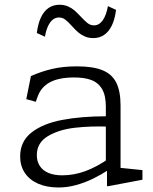

<svg xmlns="http://www.w3.org/2000/svg" viewBox="-20 -798 660 829"><path d="M442 -68.5 437 -79.5V-337.5Q437 -386 420.5 -413.8Q404 -441.5 373.5 -452.8Q343 -464 297 -463.5Q232.5 -463 195 -442.5Q157.5 -422 143 -382L134.5 -358.5L93.5 -370L113.5 -469.5Q157 -489 204 -500.2Q251 -511.5 312.5 -511.5Q382.5 -511.5 423.2 -494.5Q464 -477.5 482.2 -440.8Q500.5 -404 500.5 -343V-50L478 -75.5L595 -63.5V-22L447 6H442ZM67 -122.5Q67 -187.5 116.2 -226Q165.5 -264.5 248.5 -280.2Q331.5 -296 441 -296L454.5 -251Q374.5 -254.5 304.2 -246.5Q234 -238.5 186.5 -210Q139 -181.5 139 -128Q139 -101 152 -81.2Q165 -61.5 189.5 -51.2Q214 -41 248.5 -41Q299.5 -41 348.8 -59.2Q398 -77.5 448.5 -112.5V-64.5Q416.5 -43.5 382.2 -26.8Q348 -10 309.5 0.8Q271 11.5 233 11.5Q182 11.5 144.5 -5Q107 -21.5 87 -51.8Q67 -82 67 -122.5ZM290.5 -685.5Q273.5 -704.5 261.5 -713.5Q249.5 -722.5 234.5 -722.5Q219.5 -722.5 207.5 -712.8Q195.5 -703 187 -684.2Q178.5 -665.5 174 -639.5L139 -655.5Q144 -696 157 -723.2Q170 -750.5 190.2 -764Q210.5 -777.5 237 -777.5Q257.5 -777.5 273.8 -770.2Q290 -763 301.8 -752.8Q313.5 -742.5 329.5 -725.5Q347 -706.5 359 -697.5Q371 -688.5 386 -688.5Q408 -688.5 423.5 -710.2Q439 -732 446 -771.5L481 -755.5Q476 -715 462.8 -687.8Q449.5 -660.5 429.2 -647Q409 -633.5 382.5 -633.5Q362 -633.5 345.8 -640.8Q329.5 -648 317.5 -658.5Q305.5 -669 290.5 -685.5Z"/></svg>

Font: Monaspace Xenon Var ExtraLight
Style: Regular
Weight: 200
Designer: Riley Cran and the Lettermatic Team
Version: Version 1.200 (Monaspace Xenon Var)